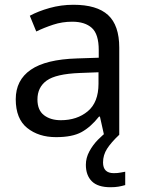

<svg xmlns="http://www.w3.org/2000/svg" viewBox="-20 -565 601 805"><path d="M288 -545Q386 -545 433 -502Q480 -459 480 -365V0H416L399 -76H395Q360 -32 321.5 -11Q283 10 215 10Q142 10 94 -28.5Q46 -67 46 -149Q46 -229 109 -272.5Q172 -316 303 -320L394 -323V-355Q394 -422 365 -448Q336 -474 283 -474Q241 -474 203 -461.5Q165 -449 132 -433L105 -499Q140 -518 188 -531.5Q236 -545 288 -545ZM314 -259Q214 -255 175.5 -227Q137 -199 137 -148Q137 -103 164.5 -82Q192 -61 235 -61Q303 -61 348 -98.5Q393 -136 393 -214V-262ZM412 116Q412 161 457 161Q474 161 485.5 158.5Q497 156 505 155V211Q491 215 477 217.5Q463 220 443 220Q390 220 365 195Q340 170 340 126Q340 97 354.5 70Q369 43 390.5 21Q412 -1 432 -15L480 0Q446 32 429 58.5Q412 85 412 116Z"/></svg>

Font: Noto Sans Old Italic
Style: Regular
Weight: 400
Designer: Monotype Design Team
Foundry: Monotype Imaging Inc.
Version: Version 2.003; ttfautohint (v1.8.4.7-5d5b)